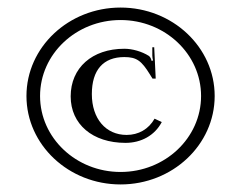

<svg xmlns="http://www.w3.org/2000/svg" viewBox="-20 -634 638 508"><path d="M50 -380C50 -250.8 161.6 -146 299 -146C436.4 -146 548 -250.8 548 -380C548 -509.2 436.4 -614 299 -614C161.6 -614 50 -509.2 50 -380ZM86 -380C86 -491 181.4 -581 299 -581C416.6 -581 512 -491 512 -380C512 -269 416.6 -179 299 -179C181.4 -179 86 -269 86 -380ZM167 -379C167 -305.2 225 -256 312 -256C353.4 -256 389.2 -275.4 408 -311L389 -320C373.2 -292.1 346.5 -277 315 -277C259.8 -277 223 -320.2 223 -385C223 -448.7 253.1 -483 309 -483C342 -483 354.5 -472.8 376.6 -437.2L383.5 -426H392L388 -509H383V-487C383 -482 384 -478 385 -474L381 -473C380 -478 378 -483 374 -486C355 -498 330 -505 309 -505C223.8 -505 167 -454.6 167 -379Z"/></svg>

Font: Prida01
Style: Bold
Weight: 700
Designer: gluk
Foundry: gluk
Version: Version 00.072